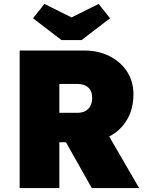

<svg xmlns="http://www.w3.org/2000/svg" viewBox="-20 -957 747 977"><path d="M80 0V-700H408Q481 -700 538 -671Q595 -642 627 -592Q659 -542 659 -477Q659 -404 627 -349Q595 -294 538 -263.5Q481 -233 408 -233H282V0ZM447 0 269 -316 490 -341 688 0ZM282 -383H374Q399 -383 415.5 -392.5Q432 -402 440.5 -419Q449 -436 449 -460Q449 -482 440.5 -497.5Q432 -513 414.5 -521.5Q397 -530 370 -530H282ZM293 -753 148 -864 206 -937 359 -861H329L482 -937L540 -864L395 -753Z"/></svg>

Font: Lexend Deca Black
Style: Regular
Weight: 900
Designer: Bonnie Shaver-Troup, Thomas Jockin
Foundry: Lexend
Version: Version 1.007